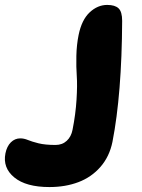

<svg xmlns="http://www.w3.org/2000/svg" viewBox="-261 -504 581 784"><path d="M-59.1 259.8Q-154.8 259.8 -202.6 220.5Q-250.5 181.2 -238.8 122.1Q-232.9 93.3 -216.6 77.1Q-200.2 61 -178.2 61Q-163.1 61 -147.2 67.6Q-131.3 74.2 -104 81.1Q-76.7 87.9 -34.2 87.9Q-6.8 87.9 11.5 71Q29.8 54.2 35.2 25.9Q47.9 -38.1 51.5 -97.2Q55.2 -156.2 52.5 -193.1Q49.8 -230 50.8 -275.6Q51.8 -321.3 60.1 -361.8Q72.8 -423.3 105.2 -453.6Q137.7 -483.9 176.8 -483.9Q208.5 -483.9 223.1 -470Q237.8 -456.1 237.8 -418.9Q236.3 -119.6 198.2 75.2Q186 135.3 149.2 177.5Q112.3 219.7 59.3 239.7Q6.3 259.8 -59.1 259.8Z"/></svg>

Font: Shantell Sans Irregular
Style: Italic
Weight: 800
Italic angle: -11.31°
Designer: Stephen Nixon, Anya Danilova, Shantell Martin
Foundry: Arrow Type
Version: Version 1.006;[9816181b4]